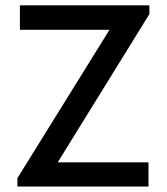

<svg xmlns="http://www.w3.org/2000/svg" viewBox="-20 -682 622 716"><path d="M533.7 13.7H44.9V-17.6L388.2 -570.8H54.2V-662.1H537.1V-629.4L195.3 -76.7H533.7Z"/></svg>

Font: Potro Sans Bangla
Style: Bold
Weight: 700
Designer: Jayed Ahsan Saad
Foundry: Codepotro
Version: Potro Sans Bangla;Version 0.996;CodepotroFonts;